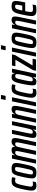

<svg xmlns="http://www.w3.org/2000/svg" viewBox="1616 -2399 791 4063"><g transform="rotate(-90 2011.5 -367.5)"><path d="M10 -98Q10 -151 32 -252Q54 -360 75 -416Q96 -472 126.5 -495Q157 -518 207 -518Q252 -518 294 -508L279 -437Q248 -444 224 -444Q195 -444 178.5 -431.5Q162 -419 148.5 -380.5Q135 -342 118 -257Q116 -249 114.5 -239Q113 -229 110 -218Q94 -140 94 -113Q94 -85 106 -75.5Q118 -66 146 -66Q173 -66 203 -73L190 -4Q145 8 115 8Q58 8 34 -17.5Q10 -43 10 -98Z M268 -87Q268 -142 292 -253Q318 -373 336 -424Q354 -475 383.5 -496.5Q413 -518 472 -518Q539 -518 566.5 -496Q594 -474 594 -417Q594 -391 588 -354Q582 -317 568 -253Q543 -134 525.5 -84Q508 -34 478.5 -13Q449 8 389 8Q321 8 294.5 -12Q268 -32 268 -87ZM482 -253Q494 -309 501 -350Q508 -391 508 -408Q508 -430 499.5 -437.5Q491 -445 471 -445Q445 -445 432.5 -432.5Q420 -420 409 -383.5Q398 -347 378 -253Q366 -198 359 -158Q352 -118 352 -101Q352 -79 361 -72Q370 -65 391 -65Q416 -65 428.5 -77Q441 -89 452 -126Q463 -163 482 -253Z M687 -510H766L757 -451H762Q778 -485 802 -501.5Q826 -518 862 -518Q906 -518 921.5 -503Q937 -488 939 -451H945Q976 -518 1045 -518Q1086 -518 1104 -501Q1122 -484 1122 -444Q1122 -409 1109 -351L1035 0H951L1013 -297Q1031 -377 1031 -411Q1031 -428 1023.5 -434.5Q1016 -441 997 -441Q970 -441 956.5 -426.5Q943 -412 934 -380.5Q925 -349 906 -263L850 0H766L828 -297Q847 -388 847 -411Q847 -429 839 -435Q831 -441 812 -441Q786 -441 771 -423.5Q756 -406 747 -373.5Q738 -341 721 -263L665 0H581Z M1124 -63Q1124 -98 1138 -163L1211 -510H1295L1233 -213Q1214 -124 1214 -101Q1214 -82 1222 -75.5Q1230 -69 1250 -69Q1275 -69 1290 -86Q1305 -103 1314.5 -136.5Q1324 -170 1340 -246L1396 -510H1479L1373 0H1294L1303 -59H1297Q1270 8 1200 8Q1159 8 1141.5 -8.5Q1124 -25 1124 -63Z M1554 -510H1633L1624 -451H1630Q1659 -518 1728 -518Q1768 -518 1785.5 -501.5Q1803 -485 1803 -447Q1803 -415 1790 -347L1717 0H1633L1695 -297Q1713 -389 1713 -409Q1713 -428 1705 -434.5Q1697 -441 1677 -441Q1652 -441 1637.5 -424Q1623 -407 1613 -372.5Q1603 -338 1587 -264L1532 0H1448Z M1927 -644 1948 -743H2035L2014 -644ZM1793 0 1899 -510H1985L1877 0Z M1975 -98Q1975 -151 1997 -252Q2019 -360 2040 -416Q2061 -472 2091.5 -495Q2122 -518 2172 -518Q2217 -518 2259 -508L2244 -437Q2213 -444 2189 -444Q2160 -444 2143.5 -431.5Q2127 -419 2113.5 -380.5Q2100 -342 2083 -257Q2081 -249 2079.5 -239Q2078 -229 2075 -218Q2059 -140 2059 -113Q2059 -85 2071 -75.5Q2083 -66 2111 -66Q2138 -66 2168 -73L2155 -4Q2110 8 2080 8Q2023 8 1999 -17.5Q1975 -43 1975 -98Z M2236 -73Q2236 -131 2260 -254Q2281 -363 2299 -417.5Q2317 -472 2342.5 -495Q2368 -518 2411 -518Q2490 -518 2487 -458H2494L2510 -510H2590L2482 0H2404L2412 -58H2405Q2380 8 2320 8Q2274 8 2255 -9Q2236 -26 2236 -73ZM2417 -121Q2432 -166 2453.5 -262Q2475 -358 2475 -397Q2475 -421 2465.5 -431Q2456 -441 2435 -441Q2412 -441 2399.5 -430Q2387 -419 2375.5 -380.5Q2364 -342 2346 -255Q2335 -201 2328.5 -162Q2322 -123 2322 -106Q2322 -84 2330 -77Q2338 -70 2358 -70Q2381 -70 2394.5 -81Q2408 -92 2417 -121Z M2545 0 2560 -67 2779 -437H2641L2657 -510H2893L2877 -443L2657 -73H2800L2785 0Z M2979 -644 3000 -743H3087L3066 -644ZM2845 0 2951 -510H3037L2929 0Z M3026 -87Q3026 -142 3050 -253Q3076 -373 3094 -424Q3112 -475 3141.5 -496.5Q3171 -518 3230 -518Q3297 -518 3324.5 -496Q3352 -474 3352 -417Q3352 -391 3346 -354Q3340 -317 3326 -253Q3301 -134 3283.5 -84Q3266 -34 3236.5 -13Q3207 8 3147 8Q3079 8 3052.5 -12Q3026 -32 3026 -87ZM3240 -253Q3252 -309 3259 -350Q3266 -391 3266 -408Q3266 -430 3257.5 -437.5Q3249 -445 3229 -445Q3203 -445 3190.5 -432.5Q3178 -420 3167 -383.5Q3156 -347 3136 -253Q3124 -198 3117 -158Q3110 -118 3110 -101Q3110 -79 3119 -72Q3128 -65 3149 -65Q3174 -65 3186.5 -77Q3199 -89 3210 -126Q3221 -163 3240 -253Z M3445 -510H3524L3515 -451H3521Q3550 -518 3619 -518Q3659 -518 3676.5 -501.5Q3694 -485 3694 -447Q3694 -415 3681 -347L3608 0H3524L3586 -297Q3604 -389 3604 -409Q3604 -428 3596 -434.5Q3588 -441 3568 -441Q3543 -441 3528.5 -424Q3514 -407 3504 -372.5Q3494 -338 3478 -264L3423 0H3339Z M3703 -98Q3703 -124 3708.5 -158Q3714 -192 3726 -254Q3747 -363 3765 -415.5Q3783 -468 3815.5 -493Q3848 -518 3909 -518Q3971 -518 3997 -497.5Q4023 -477 4023 -427Q4023 -382 3997 -255L3992 -230H3807Q3799 -192 3794 -161Q3789 -130 3789 -112Q3789 -85 3803.5 -75Q3818 -65 3849 -65Q3864 -65 3895 -67.5Q3926 -70 3948 -73L3933 -3Q3914 2 3884 5Q3854 8 3827 8Q3760 8 3731.5 -17Q3703 -42 3703 -98ZM3924 -292 3928 -313Q3943 -381 3943 -411Q3943 -430 3934.5 -436.5Q3926 -443 3906 -443Q3881 -443 3868.5 -433.5Q3856 -424 3846 -394Q3836 -364 3820 -292Z"/></g></svg>

Font: Saira Ultra Condensed SemiBold
Style: Italic
Weight: 600
Width: 1
Italic angle: -12°
Designer: Hector Gatti with collaboration of the Omnibus-Type team
Foundry: Omnibus-Type
Version: Version 1.001; ttfautohint (v1.8)